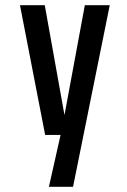

<svg xmlns="http://www.w3.org/2000/svg" viewBox="-20 -520 490 740"><path d="M168.5 200 213.5 0H154L57 -500H152.5L228.5 -76.5L307 -500H403L261.5 200Z"/></svg>

Font: Trispace Condensed
Style: Regular
Weight: 400
Width: 3
Designer: Tyler Finck
Foundry: Etcetera Type Company
Version: Version 1.210; ttfautohint (v1.8.3)